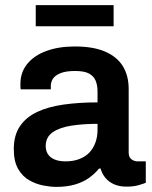

<svg xmlns="http://www.w3.org/2000/svg" viewBox="-20 -720 596 752"><path d="M200 12Q178 12 149.5 6.5Q121 1 94.5 -14Q68 -29 51 -58.5Q34 -88 34 -136Q34 -190 58 -225.5Q82 -261 125.5 -281.5Q169 -302 229.5 -310.5Q290 -319 362 -319V-362Q362 -385 355 -403Q348 -421 329.5 -431.5Q311 -442 274 -442Q237 -442 216 -433Q195 -424 187 -411Q179 -398 179 -384V-370H61Q60 -375 60 -380Q60 -385 60 -392Q60 -437 87 -470Q114 -503 162 -520.5Q210 -538 273 -538Q345 -538 391.5 -518Q438 -498 461 -461Q484 -424 484 -371V-123Q484 -104 495 -96Q506 -88 519 -88H551V-4Q541 0 522 5.5Q503 11 475 11Q449 11 428.5 2.5Q408 -6 394 -22Q380 -38 374 -60H368Q351 -39 327.5 -22.5Q304 -6 272.5 3Q241 12 200 12ZM237 -88Q267 -88 290.5 -97Q314 -106 329.5 -122Q345 -138 353.5 -161Q362 -184 362 -211V-235Q307 -235 260.5 -228Q214 -221 186.5 -202Q159 -183 159 -148Q159 -130 167.5 -116.5Q176 -103 193.5 -95.5Q211 -88 237 -88ZM120 -617V-700H425V-617Z"/></svg>

Font: Archivo SemiBold
Style: Regular
Weight: 600
Designer: Hector Gatti
Foundry: Omnibus-Type
Version: Version 2.001